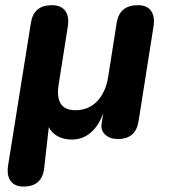

<svg xmlns="http://www.w3.org/2000/svg" viewBox="-20 -518 640 727"><path d="M10.7 108 97 -431.4Q107.2 -498.4 176.6 -498.4Q210.7 -498.4 226.7 -477.4Q242.6 -456.3 236.8 -418L202.4 -200Q194.2 -150 209.9 -125.3Q225.6 -100.7 265.7 -100.7Q315.5 -100.7 348 -134.8Q380.4 -168.9 389.8 -228.2L421.6 -430.2Q432 -498.4 502 -498.4Q536.1 -498.4 551.6 -477.4Q567.2 -456.3 561.3 -418L504.8 -59.8Q494.6 8.4 426.2 8.4Q395.7 8.4 378.2 -8.3Q360.6 -25.1 364.8 -50.1L372.4 -98.1H373.9Q357.2 -45.7 325.7 -17.7Q294.3 10.4 252.6 10.4Q220.7 10.4 197.7 -2.5Q174.8 -15.3 163.6 -39.1L165.2 -39.9L147.4 117.8Q140 188.4 68.8 188.4Q35.7 188.4 20.3 167.3Q4.8 146.3 10.7 108Z"/></svg>

Font: SN Pro Thin
Style: Italic
Weight: 200
Italic angle: -9°
Designer: Tobias Whetton
Foundry: Supernotes
Version: Version 1.003;Glyphs 3.3 (3324)